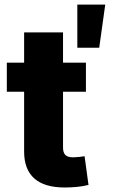

<svg xmlns="http://www.w3.org/2000/svg" viewBox="-20 -813 510 839"><path d="M355.5 -539.1V-412.1H9.8V-539.1ZM85.4 -671.4H255.4V-168.5Q255.4 -146 265.6 -135.7Q275.9 -125.5 299.8 -125.5Q309.6 -125.5 325.9 -127.2Q342.3 -128.9 349.6 -130.4L366.7 -4.9Q341.3 1.5 314.5 3.9Q287.6 6.3 262.7 6.3Q174.3 6.3 129.9 -33.2Q85.4 -72.8 85.4 -150.4ZM317.9 -604.5V-793H439.9L413.6 -604.5Z"/></svg>

Font: Inter 18pt ExtraBold
Style: Regular
Weight: 800
Designer: Rasmus Andersson
Foundry: rsms
Version: Version 4.001;git-66647c0bb